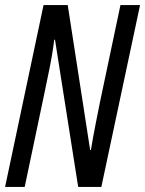

<svg xmlns="http://www.w3.org/2000/svg" viewBox="-20 -734 570 754"><path d="M77 0 154 -366Q160 -395 173 -458Q186 -521 193 -578H196L287 0H378L530 -714H453L372 -330Q366 -300 356 -249.5Q346 -199 337 -145H334L246 -714H151L0 0Z"/></svg>

Font: Noto Sans Display Condensed
Style: Italic
Weight: 400
Width: 3
Designer: Monotype Design team
Foundry: Monotype Imaging Inc.
Version: 1.000